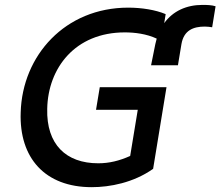

<svg xmlns="http://www.w3.org/2000/svg" viewBox="-20 -769 917 799"><path d="M822.4 -748.6C755 -748.6 699.2 -722.3 663.4 -672.9L669.4 -710.2C627.1 -728 569.6 -737.2 513.5 -737.2C251.4 -737.2 72.8 -538.4 66.1 -301.1C59.3 -111.5 167.6 9.9 361.5 9.9C437.1 9.9 535.2 -8.5 617.2 -66.4L672.9 -406.2H395.2L379.6 -312.1H553.3L521.7 -120C476.6 -99.8 434.3 -89.5 388.8 -89.5C254.6 -89.5 172.6 -168.3 176.5 -316.1C179.7 -485.8 292.6 -634.2 499.3 -634.2C540.5 -634.2 589.8 -628.2 632.1 -608.3C630 -601.2 628.2 -593.4 626.4 -585.6L608.7 -497.5H720.5L735.1 -585.6C745 -643.1 784.8 -658.4 832 -658.4C843 -658.4 854 -657 862.9 -655.5L877.1 -742.9C861.9 -747.9 842 -748.6 822.4 -748.6Z"/></svg>

Font: TID UI Medium
Style: Italic
Weight: 500
Italic angle: -9.39999°
Designer: The TID Project Authors
Foundry: Bakken & Bæck
Version: Version 1.001;hotconv 1.0.109;makeotfexe 2.5.65596